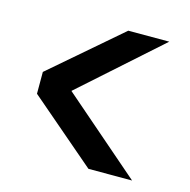

<svg xmlns="http://www.w3.org/2000/svg" viewBox="-72 -615 555 561"><g transform="rotate(15 205.5 -334.0)"><path d="M40 -297V-363L250 -544H374L135 -331L374 -124H242Z"/></g></svg>

Font: HermeneusOne
Style: Regular
Weight: 400
Designer: Rodrigo Fuenzalida, Pablo Impallari
Foundry: Pablo Impallari, Rodrigo Fuenzalida
Version: Version 1.000; ttfautohint (v0.8) -G 200 -r 50